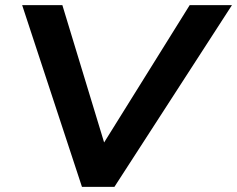

<svg xmlns="http://www.w3.org/2000/svg" viewBox="-20 -725 920 745"><path d="M298 0 66 -705H222L385 -169H382L716 -705H880L424 0Z"/></svg>

Font: Nunito Sans 7pt SemiExpanded
Style: Bold Italic
Weight: 700
Width: 6
Italic angle: -9°
Designer: Vernon Adams
Foundry: Vernon Adams
Version: Version 3.101;gftools[0.9.27]